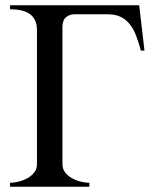

<svg xmlns="http://www.w3.org/2000/svg" viewBox="-20 -708 592 728"><path d="M514.2 -516.1Q506.3 -544.9 497.1 -570.1Q487.8 -595.2 473.9 -613.8Q460 -632.3 439.5 -643.1Q418.9 -653.8 388.2 -653.8H262.2Q243.2 -653.8 230 -642.3Q216.8 -630.9 216.8 -606V-85Q216.8 -67.9 226.6 -54.9Q236.3 -42 251.2 -33.2Q266.1 -24.4 284.2 -19.8Q302.2 -15.1 318.8 -15.1V0H18.1V-15.1Q34.7 -15.1 52.5 -19.8Q70.3 -24.4 85.4 -33.2Q100.6 -42 110.4 -54.9Q120.1 -67.9 120.1 -85V-595.2Q120.1 -616.2 112.8 -631.1Q105.5 -646 92.3 -655.3Q79.1 -664.6 60.3 -668.7Q41.5 -672.9 18.1 -672.9V-688H507.8L527.8 -516.1Z"/></svg>

Font: Charis SIL
Style: Regular
Weight: 400
Foundry: SIL International
Version: Version 4.112